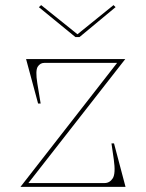

<svg xmlns="http://www.w3.org/2000/svg" viewBox="-20 -731 571 751"><path d="M60 0 438 -485H153Q137 -485 127.5 -470Q118 -455 126 -405L139 -326H129L82 -500H470L91 -15H389Q409 -15 421 -33.5Q433 -52 425 -108L416 -170H426L471 0ZM424 -711 432 -703 291 -586H275L132 -703L141 -711L283 -597Z"/></svg>

Font: Kalnia Thin
Style: Regular
Weight: 250
Designer: Frida Medrano
Foundry: Frida Medrano
Version: Version 1.105